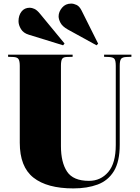

<svg xmlns="http://www.w3.org/2000/svg" viewBox="-20 -1034 776 1068"><path d="M388 14Q242 14 166 -46Q90 -106 90 -240V-668Q90 -693 83.5 -704.5Q77 -716 54 -717L25 -718V-730H384V-718L349 -717Q331 -716 325 -705.5Q319 -695 319 -668V-221Q319 -131 353 -79.5Q387 -28 475 -28Q540 -28 582 -77Q624 -126 624 -228V-668Q624 -697 616.5 -706.5Q609 -716 586 -717L559 -718V-730H711V-718L682 -717Q661 -716 653.5 -706.5Q646 -697 646 -668V-229Q646 -135 613.5 -82Q581 -29 523 -7.5Q465 14 388 14ZM517 -782 357 -870Q327 -887 316.5 -907Q306 -927 306 -943Q306 -968 325 -991Q344 -1014 376 -1014Q390 -1014 406 -1006.5Q422 -999 434 -975L526 -791ZM331 -782 140 -841Q110 -850 96.5 -872.5Q83 -895 83 -916Q83 -948 99.5 -969.5Q116 -991 146 -991Q157 -991 171.5 -984.5Q186 -978 203 -957L339 -792Z"/></svg>

Font: Display Black
Style: Regular
Weight: 900
Designer: Latin by Veronika Burian and Jose Scaglione. Greek by Irene Vlachou. Cyrillic by Vera Evstafieva.
Foundry: TypeTogether
Version: Version 3.002